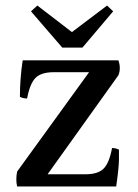

<svg xmlns="http://www.w3.org/2000/svg" viewBox="-20 -770 499 694"><path d="M278 -598H205L92 -729L115 -750L240 -654L367 -750L389 -729ZM288 -140Q334 -140 354.5 -160.5Q375 -181 385 -235Q398 -235 410 -229Q410 -224 410 -195Q410 -166 400 -96H42Q39 -108 39 -122Q39 -136 42 -150L302 -509H174Q129 -509 108.5 -488.5Q88 -468 78 -414Q63 -414 52 -420Q52 -486 62 -552H408Q413 -538 413 -524Q413 -510 408 -498L152 -140Z"/></svg>

Font: Halant Medium
Style: Regular
Weight: 500
Designer: Hitesh Malaviya (Devanagari), Satya Rajpurohit (Latin)
Foundry: Indian Type Foundry
Version: Version 1.101;PS 1.0;hotconv 1.0.78;makeotf.lib2.5.61930; tt